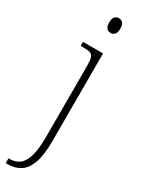

<svg xmlns="http://www.w3.org/2000/svg" viewBox="-256 -770 772 1037"><g transform="rotate(30 130.0 -252.0)"><path d="M142 -652Q128 -652 118 -662Q108 -672 108 -698Q108 -724 118 -734Q128 -744 142 -744Q157 -744 167 -734Q177 -724 177 -698Q177 -672 167 -662Q157 -652 142 -652ZM4 240V210H11Q46 210 70.5 192Q95 174 108.5 130Q122 86 122 9V-435Q122 -470 116.5 -486Q111 -502 96.5 -506.5Q82 -511 54 -511H38V-536H163V10Q163 99 144.5 149Q126 199 93 219.5Q60 240 16 240Z"/></g></svg>

Font: Noto Serif SemiCondensed ExtraLight
Style: Regular
Weight: 200
Width: 4
Designer: Monotype Design Team
Foundry: Monotype Imaging Inc.
Version: Version 2.014